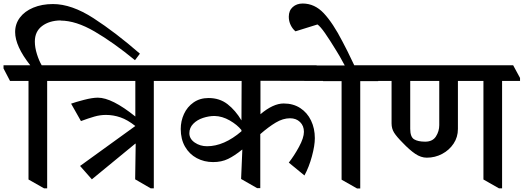

<svg xmlns="http://www.w3.org/2000/svg" viewBox="-60 -1028 2975 1091"><path d="M284 -912Q220 -911 179 -880Q138 -849 138 -792Q138 -758 150 -720Q162 -682 177 -657H271L310 -585V-568H208V42H190L102 -8V-568H-3L-40 -639V-657H112Q26 -766 26 -846Q26 -892 53 -928Q80 -964 129 -984.5Q178 -1005 241 -1005Q347 -1005 471.5 -924.5Q596 -844 735 -723L707 -686Q584 -787 477.5 -849Q371 -911 284 -911Z M916 -585V-568H814V42H796L708 -9L711 -211L709 -212L462 -9L395 -85L709 -312Q665 -347 624.5 -361Q584 -375 542 -375Q509 -375 476 -365.5Q443 -356 400 -340L344 -439Q369 -448 417 -460.5Q465 -473 496 -473Q576 -473 709 -366V-568H307L270 -639V-657H878Z M1420 -569V-379Q1492 -440 1552 -440Q1606 -440 1646 -414Q1686 -388 1707.5 -343Q1729 -298 1729 -243Q1729 -201 1712.5 -140Q1696 -79 1670 -31L1581 -104Q1611 -142 1639 -193.5Q1667 -245 1667 -279Q1667 -313 1645 -334.5Q1623 -356 1588 -356Q1548 -356 1507 -331.5Q1466 -307 1419 -266V41H1401L1310 -11L1317 -177L1316 -178Q1273 -143 1236 -125Q1199 -107 1151 -107Q1100 -107 1058 -129.5Q1016 -152 991.5 -194.5Q967 -237 967 -295Q967 -340 985.5 -380.5Q1004 -421 1040 -446Q1076 -471 1125 -471Q1188 -471 1233 -436Q1278 -401 1312 -344L1313 -568H913L876 -639V-657H1739L1777 -585V-568ZM1116 -197Q1213 -197 1312 -282V-289Q1288 -319 1245.5 -343.5Q1203 -368 1159 -369Q1127 -369 1093.5 -358Q1060 -347 1038 -324.5Q1016 -302 1016 -271Q1016 -239 1046.5 -218Q1077 -197 1117 -197Z M2089 -584V-567H1987V43H1969L1881 -7V-567H1776L1739 -638V-656H1899Q1865 -719 1851 -740Q1812 -804 1786 -841Q1760 -878 1744 -889L1619 -850Q1602 -864 1591.5 -886Q1581 -908 1581 -933Q1581 -968 1603.5 -988Q1626 -1008 1660 -1008Q1728 -1008 1780 -952.5Q1832 -897 1886 -792Q1909 -750 1953 -657H2048Z M2895 -568H2793V42H2775L2687 -8V-568H2542V-295Q2542 -249 2517.5 -212Q2493 -175 2452.5 -153.5Q2412 -132 2365 -132Q2332 -132 2299.5 -154Q2267 -176 2228 -217Q2194 -251 2179.5 -274Q2165 -297 2165 -327V-568H2085L2048 -639V-657H2856L2895 -585ZM2436 -568H2271V-296Q2271 -250 2293 -236.5Q2315 -223 2356 -223Q2398 -223 2417 -252.5Q2436 -282 2436 -317Z"/></svg>

Font: Martel
Style: Bold
Weight: 700
Designer: Dan Reynolds
Foundry: Dan Reynolds
Version: Version 1.001; ttfautohint (v1.1) -l 5 -r 5 -G 72 -x 0 -D la